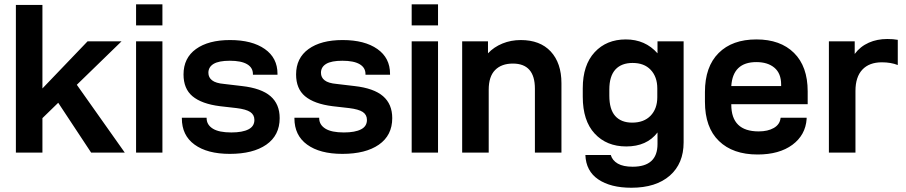

<svg xmlns="http://www.w3.org/2000/svg" viewBox="-20 -713 4232 897"><path d="M252 -232.9 178.2 -161.1V0H54.2V-689.9H178.2V-299.8L389.2 -520H547.9L338.9 -316.9L563 0H405.8Z M615.7 -692.9H738.8V-594.2H615.7ZM615.7 -520H738.8V0H615.7Z M888.7 -37.6Q829.6 -80.6 829.6 -160.2V-163.1H945.3V-161.1Q945.3 -129.9 974.6 -111.8Q1002.9 -94.2 1060.5 -94.2Q1113.3 -94.2 1141.1 -108.9Q1168.5 -123 1168.5 -152.8Q1168.5 -176.8 1148.9 -189.9Q1129.4 -202.6 1085.4 -208L1008.3 -216.8Q921.9 -227.5 878.9 -263.7Q837.4 -298.8 837.4 -365.2Q837.4 -441.9 895.5 -483.9Q953.6 -525.9 1054.7 -525.9Q1157.7 -525.9 1217.3 -483.9Q1276.4 -442.4 1276.4 -368.2V-363.8H1161.6V-367.2Q1161.6 -397 1134.3 -413.1Q1106.9 -429.2 1053.7 -429.2Q1002.4 -429.2 978 -414.6Q953.6 -399.9 953.6 -373Q953.6 -351.1 970.7 -337.9Q987.8 -324.2 1027.3 -320.8L1110.4 -311Q1200.7 -300.8 1243.7 -263.7Q1286.6 -226.6 1286.6 -161.1Q1286.6 -80.6 1224.1 -37.1Q1162.1 5.9 1053.7 5.9Q948.2 5.9 888.7 -37.6Z M1414.6 -37.6Q1355.5 -80.6 1355.5 -160.2V-163.1H1471.2V-161.1Q1471.2 -129.9 1500.5 -111.8Q1528.8 -94.2 1586.4 -94.2Q1639.2 -94.2 1667 -108.9Q1694.3 -123 1694.3 -152.8Q1694.3 -176.8 1674.8 -189.9Q1655.3 -202.6 1611.3 -208L1534.2 -216.8Q1447.8 -227.5 1404.8 -263.7Q1363.3 -298.8 1363.3 -365.2Q1363.3 -441.9 1421.4 -483.9Q1479.5 -525.9 1580.6 -525.9Q1683.6 -525.9 1743.2 -483.9Q1802.2 -442.4 1802.2 -368.2V-363.8H1687.5V-367.2Q1687.5 -397 1660.2 -413.1Q1632.8 -429.2 1579.6 -429.2Q1528.3 -429.2 1503.9 -414.6Q1479.5 -399.9 1479.5 -373Q1479.5 -351.1 1496.6 -337.9Q1513.7 -324.2 1553.2 -320.8L1636.2 -311Q1726.6 -300.8 1769.5 -263.7Q1812.5 -226.6 1812.5 -161.1Q1812.5 -80.6 1750 -37.1Q1688 5.9 1579.6 5.9Q1474.1 5.9 1414.6 -37.6Z M1903.3 -692.9H2026.4V-594.2H1903.3ZM1903.3 -520H2026.4V0H1903.3Z M2139.2 -520H2259.8V-463.9Q2287.1 -493.2 2327.6 -509.8Q2367.2 -525.9 2413.1 -525.9Q2502.9 -525.9 2552.7 -472.7Q2603 -418.5 2603 -324.2V0H2479V-298.8Q2479 -416 2376 -416Q2322.8 -416 2293 -385.7Q2263.2 -355.5 2263.2 -293.9V0H2139.2Z M2774.9 125Q2717.8 86.4 2714.8 11.2H2833.5Q2840.8 36.6 2866.2 51.3Q2891.6 65.9 2935.5 65.9Q3051.8 65.9 3051.8 -40V-94.2Q3002 -28.8 2905.8 -28.8Q2814 -28.8 2758.3 -88.9Q2702.6 -148.9 2702.6 -261.2V-300.8Q2702.6 -409.2 2758.3 -469.2Q2813.5 -528.8 2903.8 -528.8Q2994.6 -528.8 3051.8 -463.9V-520H3173.8V-47.9Q3173.8 50.8 3109.4 107.4Q3044.4 164.1 2929.7 164.1Q2832.5 164.1 2774.9 125ZM3019 -171.9Q3050.8 -204.6 3050.8 -258.8V-299.8Q3050.8 -354.5 3019.5 -387.2Q2989.3 -418.9 2935.5 -418.9Q2883.8 -418.9 2855.5 -388.7Q2826.7 -357.4 2826.7 -294.9V-266.1Q2826.7 -202.1 2854 -171.4Q2881.8 -140.1 2933.6 -140.1Q2987.8 -140.1 3019 -171.9Z M3396.5 -226.1V-224.1Q3396.5 -99.1 3524.4 -99.1Q3567.4 -99.1 3595.2 -115.2Q3623 -131.3 3626.5 -160.2L3627.4 -163.1H3748.5V-157.2Q3743.2 -82 3682.1 -36.6Q3620.6 8.8 3519.5 8.8Q3403.8 8.8 3338.9 -54.2Q3273.4 -117.2 3273.4 -237.8V-283.2Q3273.4 -401.4 3337.4 -465.3Q3400.9 -528.8 3513.7 -528.8Q3626 -528.8 3689.5 -465.8Q3753.4 -402.8 3753.4 -286.1V-226.1ZM3396.5 -311H3629.4V-317.9Q3629.4 -370.1 3598.1 -396.5Q3566.9 -422.9 3513.7 -422.9Q3403.8 -422.9 3396.5 -311Z M3852.5 -520H3973.1V-460.9Q3998.5 -495.6 4039.1 -513.7Q4077.6 -530.8 4125.5 -530.8Q4153.3 -530.8 4174.3 -526.9V-409.2Q4142.1 -421.9 4100.1 -421.9Q4041 -421.9 4008.8 -387.7Q3976.6 -353.5 3976.6 -288.1V0H3852.5Z"/></svg>

Font: D-DIN Exp
Style: DINExp-Bold
Weight: 700
Width: 7
Designer: Charles Nix
Foundry: Datto Inc.
Version: Version 1.00